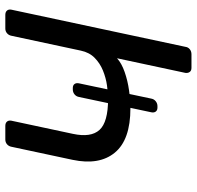

<svg xmlns="http://www.w3.org/2000/svg" viewBox="-29 -711 740 722"><g transform="rotate(-90 341.0 -350.0)"><path d="M446.6 0Q436.4 0 431.6 -6.4Q426.7 -12.7 427.9 -22.9L482.9 -279.9Q463.9 -262.6 431.4 -251.3Q398.8 -239.9 362.6 -234.8Q326.4 -229.6 294.6 -229.6Q176.4 -229.6 128.1 -288.1Q79.8 -346.5 101 -447.2L150.1 -677.1Q152.1 -687.3 159.5 -693.6Q167 -700 177.2 -700H228.6Q239.6 -700 244.8 -693.6Q250.1 -687.3 248.1 -677.1L198.6 -445.6Q184.2 -378.1 213.4 -345.9Q242.6 -313.6 329.2 -313.6Q352.8 -313.6 381 -317.7Q409.2 -321.7 436.8 -332.9Q464.3 -344.1 484.6 -364.2Q504.9 -384.2 511.6 -416L567.5 -677.1Q569.5 -687.3 577 -693.6Q584.4 -700 594.6 -700H646Q657 -700 662.3 -693.6Q667.6 -687.3 665.6 -677.1L525.9 -22.9Q524.7 -12.7 516.9 -6.4Q509 0 498 0ZM297.4 -127.9Q287.2 -127.9 282.5 -134.3Q277.7 -140.6 279.7 -150.8L337.4 -423.3Q339.4 -433.5 347.3 -439.9Q355.3 -446.2 365.5 -446.2H371Q381.2 -446.2 386 -439.9Q390.7 -433.5 388.7 -423.3L331.1 -150.8Q329.1 -140.6 321.1 -134.3Q313.1 -127.9 302.9 -127.9Z"/></g></svg>

Font: Rubik Light
Style: Italic
Weight: 300
Italic angle: -12°
Designer: Hubert and Fischer
Foundry: Hubert and Fischer
Version: Version 2.300;gftools[0.9.30]